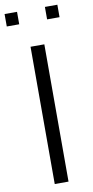

<svg xmlns="http://www.w3.org/2000/svg" viewBox="-97 -918 462 957"><g transform="rotate(-10 133.5 -439.0)"><path d="M0 -814.9V-877.9H63V-814.9ZM99.1 0V-694.8H168.9V0ZM204.1 -814.9V-877.9H267.1V-814.9Z"/></g></svg>

Font: CMU Bright
Style: Roman
Weight: 500
Version: Version 0.7.0